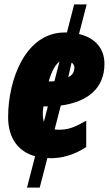

<svg xmlns="http://www.w3.org/2000/svg" viewBox="-20 -710 502 875"><path d="M103 145H161L196 10C198 10 206 11 211 11C258 11 314 -1 373 -40V-160C318 -129 291 -118 243 -119C238 -119 232 -120 229 -120L257 -229C377 -245 456 -306 456 -419C456 -488 415 -537 340 -555L375 -690H318L285 -562H275C97 -562 17 -349 17 -176C17 -82 62 -19 140 2ZM202 -339C216 -388 233 -416 251 -429L228 -340C221 -339 213 -339 204 -339ZM291 -358 306 -424C314 -422 319 -409 319 -403C319 -385 313 -369 291 -358ZM180 -155C177 -165 175 -178 175 -193C175 -202 176 -214 178 -225H198Z"/></svg>

Font: Noto Sans UI Condensed Black
Style: Italic
Weight: 900
Width: 3
Italic angle: -192°
Designer: Monotype Design Team
Foundry: Monotype Imaging Inc.
Version: Version 1.901